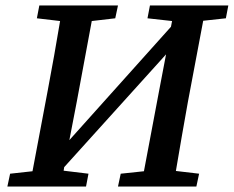

<svg xmlns="http://www.w3.org/2000/svg" viewBox="-20 -683 856 703"><path d="M520 -616 610 -606 606 -585 234 -170 261 -310 316 -606 402 -616 412 -663H124L115 -616L200 -606C186 -522 171 -437 155 -353L99 -56L17 -47L7 0H295L304 -47L213 -58L215 -71L588 -484L563 -353L507 -56L422 -47L412 0H699L709 -47L624 -57C638 -141 653 -226 668 -310L724 -607L807 -616L816 -663H529Z"/></svg>

Font: Source Serif Pro Semibold
Style: Italic
Weight: 600
Italic angle: -12°
Designer: Frank Grießhammer
Foundry: Adobe Systems Incorporated
Version: Version 3.001;hotconv 1.0.111;makeotfexe 2.5.65597